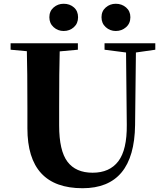

<svg xmlns="http://www.w3.org/2000/svg" viewBox="-20 -976 869 1016"><path d="M592.8 -812Q562 -812 539.6 -832.3Q517.1 -852.5 517.1 -884.8Q517.1 -917 539.6 -936.5Q562 -956.1 592.8 -956.1Q624.5 -956.1 647.2 -936.5Q669.9 -917 669.9 -884.8Q669.9 -852.1 647 -832Q624 -812 592.8 -812ZM316.9 -812Q286.1 -812 263.7 -832.3Q241.2 -852.5 241.2 -884.8Q241.2 -917 263.7 -936.5Q286.1 -956.1 316.9 -956.1Q349.1 -956.1 371.1 -936.8Q393.1 -917.5 393.1 -884.8Q393.1 -852.1 370.8 -832Q348.6 -812 316.9 -812ZM801.8 -747.1V-712.9L699.2 -698.2L694.8 -314Q690.4 20 417 20Q125 20 125 -296.9V-405.8Q125 -605 122.1 -705.1L36.1 -712.9V-747.1H392.1V-712.9L295.9 -704.1Q293 -606 293 -405.8V-312Q293 -178.7 336.9 -120.4Q380.9 -62 470.2 -62Q560.1 -62 606.2 -122.8Q652.3 -183.6 650.9 -315.9L647 -698.2L533.2 -712.9V-747.1Z"/></svg>

Font: Noto Serif JP Black
Style: Regular
Weight: 900
Designer: Ryoko NISHIZUKA  (kana & ideographs); Frank Grießhammer (Latin, Greek & Cyrillic); Wenlong ZHANG  (bopomofo); Sandoll Co
Foundry: Adobe Systems Incorporated
Version: Version 1.001;PS 1.001;hotconv 16.6.54;makeotf.lib2.5.65590